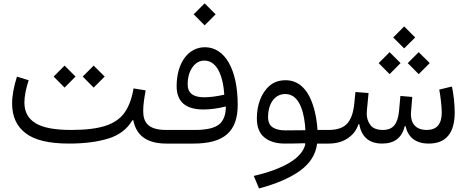

<svg xmlns="http://www.w3.org/2000/svg" viewBox="-20 -839 2728 1122"><path d="M760.3 -322.3C751 -265.1 733.9 -218.8 709.5 -183.1C685.1 -147.5 647.9 -121.1 598.6 -104.5C548.8 -87.9 481.4 -79.6 396.5 -79.6C299.3 -79.6 229.5 -92.8 187 -119.6C144 -146 122.6 -186 122.6 -240.2C122.6 -275.9 131.8 -322.8 147.5 -370.1L79.1 -391.1C61 -335 50.8 -280.3 50.8 -233.9C50.8 -158.2 77.1 -100.6 129.9 -60.5C182.1 -20 266.6 0 383.3 0C472.7 0 549.3 -9.8 612.8 -29.3C676.3 -48.8 723.1 -84.5 753.9 -136.7H758.8C776.9 -43.5 843.3 0 951.2 0H951.7V-79.6H951.2C842.8 -79.6 816.9 -126.5 816.9 -190.9C816.9 -227.5 822.8 -264.2 831.1 -311ZM357.4 -327.1 421.4 -391.6 357.4 -455.6 293.5 -391.6ZM527.3 -327.1 591.8 -391.6 527.3 -455.6 463.4 -391.6Z M1175.8 -690.9 1240.2 -755.4 1175.8 -819.3 1111.8 -755.4ZM951.7 -79.6C942.4 -79.6 937.5 -66.4 937.5 -40C937.5 -13.2 942.4 0 951.7 0H1110.8C1290 0 1369.1 -70.3 1369.1 -227.1C1369.1 -432.1 1294.9 -563 1177.7 -563C1079.1 -563 1012.2 -470.2 1012.2 -335.4C1012.2 -244.6 1064.5 -199.2 1169.4 -199.2C1209.5 -199.2 1252.9 -205.1 1299.8 -216.8C1299.8 -167.5 1286.1 -132.3 1259.3 -111.3C1232.4 -90.3 1185.5 -79.6 1119.6 -79.6ZM1290.5 -285.6C1244.6 -275.4 1205.6 -270.5 1173.3 -270.5C1108.9 -270.5 1076.7 -295.4 1076.7 -345.2C1076.7 -385.7 1085.9 -419.4 1104.5 -445.8C1122.6 -471.7 1146 -484.9 1174.8 -484.9C1239.7 -484.9 1282.7 -412.1 1290.5 -285.6Z M1764.6 2.4C1755.4 43.5 1724.6 80.1 1671.9 111.8C1619.1 143.6 1549.3 168.9 1462.9 189L1493.7 262.2C1593.8 235.8 1673.8 201.2 1733.4 158.7C1792.5 115.7 1825.7 63 1833 0H1875.5V-79.6H1835.4C1831.1 -147.5 1816.9 -218.3 1788.1 -275.4C1758.8 -332.5 1713.9 -370.1 1648.9 -370.1C1611.3 -370.1 1580.1 -359.4 1555.2 -337.9C1505.4 -294.9 1481 -222.7 1481 -147.9C1481 -96.7 1495.6 -59.6 1525.4 -35.6C1554.7 -11.7 1594.2 0 1644.5 0C1683.1 0 1721.7 -0.5 1761.2 -2ZM1764.6 -78.1C1725.1 -77.6 1686 -77.1 1647.5 -77.1C1616.7 -77.1 1591.8 -83 1573.7 -94.7C1555.7 -106 1546.4 -127 1546.4 -157.2C1546.4 -222.2 1578.6 -289.6 1647 -289.6C1691.4 -289.6 1719.7 -259.8 1737.8 -216.8C1755.4 -173.8 1762.7 -121.6 1764.6 -78.1Z M2341.8 -556.2 2406.2 -620.1 2341.8 -684.6 2277.8 -620.1ZM2426.8 -405.8 2491.2 -470.2 2426.8 -534.2 2362.8 -470.2ZM2256.8 -405.8 2320.8 -470.2 2256.8 -534.2 2192.9 -470.2ZM2217.3 -79.6C2183.6 -79.6 2159.2 -88.9 2145 -107.9C2130.4 -126.5 2123 -149.4 2123 -176.3C2123 -183.6 2123.5 -190.9 2124.5 -198.7L2133.8 -295.4L2057.1 -301.3L2049.8 -228.5C2043.9 -176.3 2029.8 -138.2 2006.8 -114.7C1983.9 -91.3 1948.7 -79.6 1900.4 -79.6H1875.5C1866.2 -79.6 1861.3 -66.4 1861.3 -40.5C1861.3 -13.7 1866.2 0 1875.5 0H1900.4C1944.3 0 1981.9 -10.3 2012.7 -31.2C2043.5 -52.2 2064 -79.6 2074.7 -113.3H2079.6C2091.8 -41 2135.3 0 2213.4 0C2284.7 0 2328.6 -33.7 2345.2 -101.6H2350.1C2363.8 -39.1 2407.2 0 2484.9 0C2586.4 0 2637.2 -61 2637.2 -182.6C2637.2 -204.6 2635.7 -230 2632.8 -258.8C2629.4 -287.6 2625.5 -312.5 2621.1 -333.5L2546.9 -315.4C2554.2 -279.8 2561.5 -211.4 2561.5 -181.6C2561.5 -113.8 2532.2 -79.6 2474.1 -79.6C2411.1 -79.6 2381.3 -115.7 2381.3 -172.4C2381.3 -177.7 2381.8 -183.6 2382.3 -189.9L2389.2 -272.5L2319.8 -278.3L2312 -190.9C2304.2 -114.3 2277.3 -79.6 2217.3 -79.6Z"/></svg>

Font: Estedad Regular
Style: Regular
Weight: 400
Designer: Amin Abedi
Version: Version 7.3